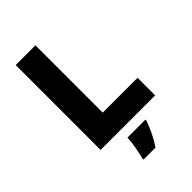

<svg xmlns="http://www.w3.org/2000/svg" viewBox="-271 -817 1142 1142"><g transform="rotate(-45 300.0 -246.5)"><path d="M92 0V-714H258V-148H551V0ZM232 221H333Q358 184 376 146.5Q394 109 408 70V61H257Q256 91 248 137.5Q240 184 232 211Z"/></g></svg>

Font: Noto Sans Mono Extra
Style: Regular
Weight: 800
Designer: Monotype Design Team
Foundry: Monotype Imaging Inc.
Version: Version 1.900